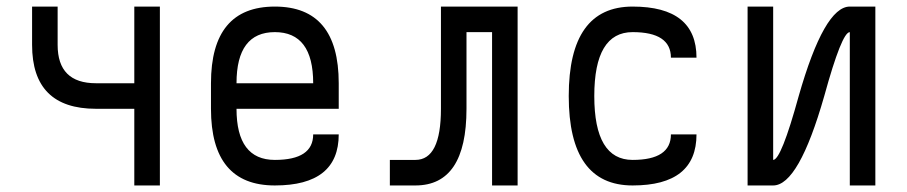

<svg xmlns="http://www.w3.org/2000/svg" viewBox="-20 -567 2774 587"><path d="M78.1 -429.7V-546.9H156.2V-429.7Q156.2 -312.5 273.4 -312.5H390.6V-546.9H468.8V0H390.6V-234.4H273.4Q78.1 -234.4 78.1 -429.7Z M625 -234.4V-312.5Q625 -546.9 820.3 -546.9Q1015.6 -546.9 1015.6 -312.5V-234.4H703.1Q703.1 -78.1 820.3 -78.1Q937.5 -78.1 937.5 -156.2H1015.6Q1015.6 0 820.3 0Q625 0 625 -234.4ZM703.1 -312.5H937.5Q937.5 -468.8 820.3 -468.8Q703.1 -468.8 703.1 -312.5Z M1171.9 0V-78.1H1250Q1328.1 -78.1 1328.1 -234.4V-546.9H1562.5V0H1484.4V-468.8H1406.2V-234.4Q1406.2 0 1250 0Z M1718.8 -273.4Q1718.8 -546.9 1914.1 -546.9Q2109.4 -546.9 2109.4 -390.6H2031.2Q2031.2 -468.8 1914.1 -468.8Q1796.9 -468.8 1796.9 -273.4Q1796.9 -78.1 1914.1 -78.1Q2031.2 -78.1 2031.2 -156.2H2109.4Q2109.4 0 1914.1 0Q1718.8 0 1718.8 -273.4Z M2265.6 0V-78.1V-546.9H2343.8V-78.1Q2368.2 -78.1 2421.9 -273.4Q2500 -546.9 2578.1 -546.9H2656.2V-468.8V0H2578.1V-468.8Q2553.7 -468.8 2500 -273.4Q2421.9 0 2343.8 0Z"/></svg>

Font: Luculent
Style: Regular
Weight: 400
Monospace: yes
Designer: Andrew Kensler
Version: Version 1.0.0-845fa02f9341